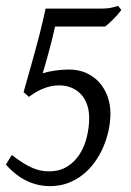

<svg xmlns="http://www.w3.org/2000/svg" viewBox="-22 -617 444 652"><path d="M390.1 -583Q384.3 -575.2 377 -566.9Q369.6 -558.6 362.3 -551.3Q355 -543.9 347.9 -537.6Q340.8 -531.2 335 -526.9H165Q162.1 -512.7 156.5 -490Q150.9 -467.3 144.5 -443.8Q138.2 -420.4 132.3 -399.7Q126.5 -378.9 123 -368.2Q141.1 -374 165.3 -377.4Q189.5 -380.9 211.9 -380.9Q245.6 -380.9 272 -368.7Q298.3 -356.4 316.2 -335.9Q334 -315.4 343.5 -288.6Q353 -261.7 353 -232.9Q353 -203.6 346.7 -174.1Q340.3 -144.5 328.4 -116.9Q316.4 -89.4 298.8 -65.2Q281.2 -41 258.5 -23.2Q235.8 -5.4 208 4.9Q180.2 15.1 147.9 15.1Q107.4 15.1 70.1 -2.2Q32.7 -19.5 -2 -58.1L18.1 -90.8Q40 -73.7 57.9 -62.7Q75.7 -51.8 90.8 -45.7Q106 -39.6 118.7 -37.4Q131.3 -35.2 144 -35.2Q180.7 -35.2 206.5 -51.5Q232.4 -67.9 248.8 -93.8Q265.1 -119.6 272.9 -152.1Q280.8 -184.6 280.8 -216.8Q280.8 -240.7 273.9 -261Q267.1 -281.2 253.9 -295.9Q240.7 -310.5 221.7 -318.8Q202.6 -327.1 178.2 -327.1Q128.4 -327.1 76.2 -288.1L58.1 -304.2Q63 -321.8 69.6 -345Q76.2 -368.2 83.5 -394Q90.8 -419.9 98.1 -446.8Q105.5 -473.6 112.1 -499.3Q118.7 -524.9 124 -547.9Q129.4 -570.8 132.8 -587.9H325.2Q340.8 -587.9 353.5 -590.3Q366.2 -592.8 372.1 -594.7Q377.9 -596.7 378.9 -597.2Z"/></svg>

Font: Akkhara
Style: Italic
Weight: 400
Italic angle: -7°
Designer: J. Victor Gaultney
Version: Version 1.00 June 13, 2006, initial release